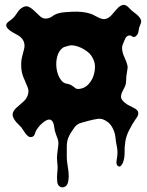

<svg xmlns="http://www.w3.org/2000/svg" viewBox="-20 -635 615 802"><path d="M81 -305Q71 -326 69 -350.5Q67 -375 72 -397Q76 -412 80.5 -429.5Q85 -447 79 -462Q74 -473 66.5 -479.5Q59 -486 49 -491Q41 -495 31 -501Q21 -507 14 -514Q7 -521 6 -528.5Q5 -536 15 -544Q23 -550 30 -555.5Q37 -561 43 -569Q49 -577 54.5 -585.5Q60 -594 68 -600Q86 -613 99 -607Q112 -601 124 -589Q136 -577 148.5 -566Q161 -555 178 -558Q189 -560 198.5 -567Q208 -574 219 -578Q234 -583 250.5 -584Q267 -585 283 -586Q303 -587 322.5 -585Q342 -583 360 -577Q368 -574 376 -569.5Q384 -565 392.5 -561Q401 -557 409.5 -555.5Q418 -554 427 -558Q439 -563 450 -576.5Q461 -590 471.5 -601Q482 -612 494 -614.5Q506 -617 521 -600Q529 -591 539.5 -583.5Q550 -576 557.5 -568.5Q565 -561 568.5 -552.5Q572 -544 566 -532Q560 -519 558.5 -504.5Q557 -490 545 -482Q538 -478 531 -483.5Q524 -489 516 -486Q508 -483 504.5 -476.5Q501 -470 498 -462Q497 -460 497 -459.5Q497 -459 496 -457Q490 -445 490 -435Q490 -425 492.5 -415.5Q495 -406 499.5 -396.5Q504 -387 508 -376Q514 -360 513 -351Q512 -342 509 -325Q507 -314 507 -300.5Q507 -287 503 -276Q500 -269 496 -262Q492 -255 489 -247.5Q486 -240 485.5 -232.5Q485 -225 490 -218Q495 -211 502.5 -205Q510 -199 518 -195Q529 -189 538.5 -184.5Q548 -180 553 -174Q558 -168 557.5 -159.5Q557 -151 547 -138Q533 -118 519.5 -91.5Q506 -65 503 -40Q500 -20 500.5 1.5Q501 23 494 43Q492 50 485 57.5Q478 65 470 56Q465 50 467 36L470 15Q472 -5 468 -23.5Q464 -42 462 -63Q460 -82 450 -101Q440 -120 423 -130Q406 -141 388.5 -138.5Q371 -136 352 -131Q336 -126 319.5 -122Q303 -118 292 -104Q286 -95 280 -86.5Q274 -78 269 -68Q259 -48 259 -25V21Q259 33 261 46.5Q263 60 265 74Q267 88 267 101.5Q267 115 264 127Q261 138 254 143Q247 148 239.5 147.5Q232 147 226 141Q220 135 219 123Q217 103 219.5 83Q222 63 219 43Q217 23 219 8.5Q221 -6 223 -24Q226 -43 220 -57.5Q214 -72 209 -89Q208 -94 207 -101Q206 -108 204.5 -115Q203 -122 199.5 -127.5Q196 -133 190 -135Q183 -137 174 -132.5Q165 -128 156.5 -120.5Q148 -113 141.5 -105Q135 -97 132 -92Q128 -84 125 -74.5Q122 -65 113 -63Q105 -61 99 -65Q93 -69 87.5 -76Q82 -83 77.5 -90.5Q73 -98 69 -103Q64 -109 56.5 -116Q49 -123 43 -131Q37 -139 34 -148Q31 -157 35 -167Q39 -176 47 -183.5Q55 -191 63.5 -198Q72 -205 80 -212.5Q88 -220 93 -230Q103 -251 96 -269Q89 -287 81 -305ZM240 -295Q248 -287 258.5 -285.5Q269 -284 278 -279Q289 -272 294.5 -267Q300 -262 314 -264Q335 -267 350 -283.5Q365 -300 371 -320Q378 -343 376.5 -362.5Q375 -382 361 -403Q355 -412 343.5 -420.5Q332 -429 318.5 -435.5Q305 -442 291 -444.5Q277 -447 267 -444Q262 -442 255 -440.5Q248 -439 243 -436Q228 -425 221.5 -406.5Q215 -388 215 -367Q215 -346 221.5 -326.5Q228 -307 240 -295Z"/></svg>

Font: Double Feature
Style: Regular
Weight: 400
Designer: David Shetterly
Foundry: David Shetterly
Version: Version 2.100 1997 initial release